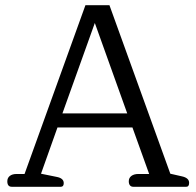

<svg xmlns="http://www.w3.org/2000/svg" viewBox="-20 -715 751 735"><path d="M8 -21Q8 -34 17.5 -41.5Q27 -49 44 -49H74L307 -695H399L632 -50L676 -40Q704 -34 704 -15Q704 0 693 0H490Q482 0 477.5 -5.5Q473 -11 473 -21Q473 -34 483 -41.5Q493 -49 510 -49H551L487 -227H200L137 -50L196 -38Q224 -33 224 -14Q224 0 213 0H25Q8 0 8 -21ZM467 -281 343 -627 219 -281Z"/></svg>

Font: Maitree
Style: Regular
Weight: 400
Designer: CadsonDemak Team
Foundry: CadsonDemak
Version: Version 1.000